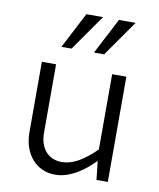

<svg xmlns="http://www.w3.org/2000/svg" viewBox="-87 -851 770 930"><g transform="rotate(10 297.5 -386.0)"><path d="M505.4 0H449.7L439.5 -91.8Q421.9 -73.7 400.4 -55.7Q378.9 -37.6 354.2 -22.9Q329.6 -8.3 302.5 0.7Q275.4 9.8 246.1 9.8Q212.9 9.8 184.3 -2.9Q155.8 -15.6 134.8 -39.1Q113.8 -62.5 101.8 -95.9Q89.8 -129.4 89.8 -170.9V-517.6H159.7V-181.2Q159.7 -150.4 168 -127Q176.3 -103.5 190.7 -87.9Q205.1 -72.3 224.9 -64.2Q244.6 -56.2 267.6 -56.2Q309.1 -56.2 350.8 -80.3Q392.6 -104.5 435.5 -147.5V-517.6H505.4ZM330.6 -605.5 422.4 -782.2H504.4L380.4 -605.5ZM170.4 -605.5 262.2 -782.2H344.2L220.2 -605.5Z"/></g></svg>

Font: Proza Libre
Style: Light
Weight: 300
Designer: Jasper de Waard
Foundry: Jasper de Waard
Version: Version 1.000; ttfautohint (v1.4.1.8-43bc)